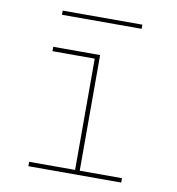

<svg xmlns="http://www.w3.org/2000/svg" viewBox="-78 -749 755 819"><g transform="rotate(10 300.0 -339.5)"><path d="M99 0V-19H298V-501H115V-520H318V-19H501V0ZM128 -661V-679H473V-661Z"/></g></svg>

Font: Iosevka HT Thin Extended
Style: Regular
Weight: 100
Width: 7
Monospace: yes
Designer: Belleve Invis
Foundry: Belleve Invis
Version: Version 32.3.0; ttfautohint (v1.8.4)